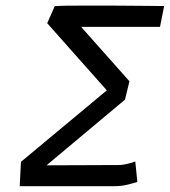

<svg xmlns="http://www.w3.org/2000/svg" viewBox="-20 -653 597 675"><path d="M265.1 -558.6H542.5L557.1 -631.8H549.3C513.2 -631.8 446.8 -633.3 374 -633.3H320.3H272.5C234.4 -633.3 200.2 -633.3 172.4 -631.3L146 -571.3L355.5 -335.4L53.7 -84L49.3 1.5H382.3C419.4 1.5 438 -6.8 462.9 -13.2L455.6 -85.4C455.6 -85.4 423.3 -72.8 396 -72.8L143.6 -71.8L419.4 -302.7L435.1 -367.2Z"/></svg>

Font: Fantasque Sans Mono
Style: RegItalic
Weight: 400
Italic angle: -11°
Monospace: yes
Designer: Jany Belluz
Version: Version 1.6.3